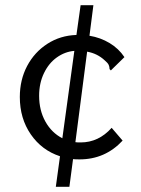

<svg xmlns="http://www.w3.org/2000/svg" viewBox="-20 -643 540 736"><path d="M408 -153 450 -104Q383 -32 285 -32Q268 -32 260 -33L246 73H194L210 -44Q140 -67 98 -128Q56 -189 56 -271Q56 -337 84 -390Q112 -443 161.5 -475Q211 -507 273 -509L289 -623H338L323 -506Q365 -499 400 -478Q435 -457 457 -424L412 -380L405 -373L400 -378Q400 -387 396.5 -394.5Q393 -402 381 -412Q353 -438 314 -445L269 -98Q275 -97 289 -97Q358 -97 408 -153ZM219 -113 265 -448Q229 -445 198 -423Q167 -401 148.5 -362.5Q130 -324 130 -276Q130 -220 154 -177Q178 -134 219 -113Z"/></svg>

Font: Vazir Code
Style: Code
Weight: 400
Foundry: DejaVu fonts team - Redesigned by Saber Rastikerdar
Version: Version 1.1.2